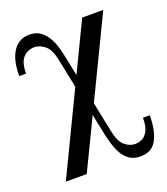

<svg xmlns="http://www.w3.org/2000/svg" viewBox="-135 -570 805 924"><g transform="rotate(-20 267.5 -108.0)"><path d="M500 88H535Q535 164 510.5 211.5Q486 259 426 259Q392 259 369.5 243Q347 227 333.5 202Q320 177 311.5 148Q303 119 298 94L215 -310Q204 -367 178 -388.5Q152 -410 123 -410Q107 -410 88.5 -402Q70 -394 57 -371.5Q44 -349 44 -304H9Q9 -387 39 -431Q69 -475 122 -475Q156 -475 178 -459Q200 -443 214.5 -418Q229 -393 237 -364.5Q245 -336 250 -310L333 94Q344 151 369 172.5Q394 194 422 194Q442 194 459.5 185Q477 176 488.5 153Q500 130 500 88ZM390 -465H498L153 250H46Z"/></g></svg>

Font: Brygada 1918 Medium
Style: Regular
Weight: 500
Designer: Mateusz Machalski | Borys Kosmynka | Przemek Hoffer
Foundry: NIEPODLEGLA 2018
Version: Version 3.006